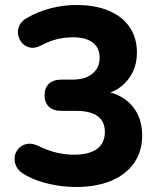

<svg xmlns="http://www.w3.org/2000/svg" viewBox="-20 -736 640 767"><path d="M283 11Q230 11 175.5 -1.5Q121 -14 81 -37Q55 -51 45.5 -70.5Q36 -90 38.5 -109Q41 -128 54 -142.5Q67 -157 87.5 -161Q108 -165 133 -153Q172 -134 207 -126Q242 -118 277 -118Q317 -118 344 -128.5Q371 -139 385 -159Q399 -179 399 -209Q399 -251 370 -272Q341 -293 285 -293H226Q193 -293 175.5 -309.5Q158 -326 158 -355Q158 -385 175.5 -401.5Q193 -418 226 -418H270Q304 -418 327.5 -428.5Q351 -439 364.5 -458Q378 -477 378 -505Q378 -545 350.5 -566Q323 -587 271 -587Q239 -587 208 -579.5Q177 -572 141 -553Q119 -542 100 -546Q81 -550 68.5 -564Q56 -578 52.5 -596.5Q49 -615 57.5 -634Q66 -653 89 -665Q132 -690 182.5 -703Q233 -716 285 -716Q361 -716 415 -693Q469 -670 498 -627.5Q527 -585 527 -525Q527 -484 511 -450Q495 -416 466.5 -392.5Q438 -369 397 -359V-372Q468 -360 508 -313Q548 -266 548 -195Q548 -132 516 -85.5Q484 -39 424.5 -14Q365 11 283 11Z"/></svg>

Font: Nunito ExtraLight ExtraBold
Style: Regular
Weight: 800
Version: Version 3.602